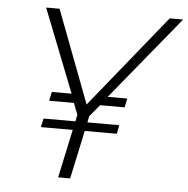

<svg xmlns="http://www.w3.org/2000/svg" viewBox="-51 -761 796 811"><g transform="rotate(5 346.5 -355.0)"><path d="M404 -357H487L479 -319H375L333 -268L328 -242H463L456 -205H320L276 0H225L269 -205H134L142 -242H277L283 -270L264 -319H159L167 -357H251L112 -710H169L318 -317L636 -710H693Z"/></g></svg>

Font: Raleway Thin Light
Style: Italic
Weight: 300
Italic angle: -12°
Version: Version 4.026